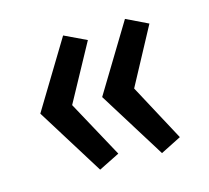

<svg xmlns="http://www.w3.org/2000/svg" viewBox="-73 -563 660 606"><g transform="rotate(-15 257.5 -259.5)"><path d="M46.9 -258.8 180.2 -478.5 252 -444.3 150.9 -258.8 252 -73.2 183.6 -39.1ZM249 -258.8 382.3 -478.5 453.1 -444.3 353.5 -258.8 453.1 -73.2 385.7 -39.1Z"/></g></svg>

Font: Monda
Style: Regular
Weight: 400
Designer: Vernon Adams
Foundry: Vernon Adams
Version: Version 2.100; ttfautohint (v1.8.3)